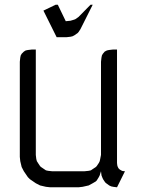

<svg xmlns="http://www.w3.org/2000/svg" viewBox="-20 -794 604 814"><path d="M64 -128.9V-532.2L65.9 -549.8L67.9 -559.1L71.8 -565.9L81.1 -575.2L88.9 -580.1L98.1 -582L115.2 -584H131.8V-137.2L133.8 -120.1L136.2 -110.8L141.1 -103L149.9 -89.8L153.8 -85.9L167 -77.1L174.8 -71.8L184.1 -69.8L201.2 -67.9H337.9L356 -69.8L365.2 -71.8L373 -77.1L386.2 -85.9L390.1 -89.8L398.9 -103L402.8 -110.8L404.8 -120.1L408.2 -137.2V-532.2L410.2 -549.8L412.1 -559.1L416 -565.9L423.8 -575.2L433.1 -580.1L441.9 -582L459 -584H476.1V-103L477.1 -94.2L478 -89.8L481.9 -81.1L487.8 -75.2L497.1 -69.8L501 -68.8L509.8 -67.9L476.1 0L460 -2L451.2 -3.9L442.9 -7.8L430.2 -17.1L425.8 -21L417 -34.2L413.1 -43L410.2 -50.8L408.2 -67.9L402.8 -50.8L398.9 -43L390.1 -28.8L386.2 -24.9L373 -17.1L356 -7.8L330.1 -2L313 0H192.9L174.8 -2L149.9 -7.8L131.8 -17.1L106.9 -34.2L98.1 -43L81.1 -67.9L71.8 -85.9L65.9 -110.8ZM164.1 -749 215.8 -773.9H225.1L258.8 -704.1L278.8 -706.1L294.9 -710.9L299.8 -712.9L313 -722.2L363.8 -773.9H373L320.8 -669.9L313 -658.2L309.1 -653.8L294.9 -644L287.1 -640.1L278.8 -638.2L261.2 -636.2H220.2Z"/></svg>

Font: Petahja
Style: Regular
Weight: 400
Designer: T. Christopher White
Version: Version 1.1